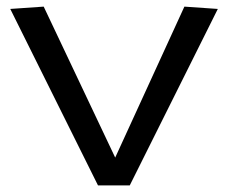

<svg xmlns="http://www.w3.org/2000/svg" viewBox="-20 -560 689 580"><path d="M276 0 11 -533 112 -540 328 -84 537 -540 638 -533 372 0Z"/></svg>

Font: Georama Extended
Style: Regular
Weight: 400
Width: 7
Designer: Jean-Baptiste Levee
Foundry: Production Type
Version: Version 1.000